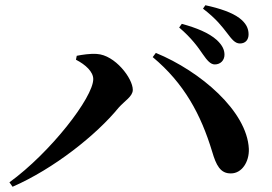

<svg xmlns="http://www.w3.org/2000/svg" viewBox="-20 -774 1040 733"><path d="M755 -566C771 -543 784 -528 800 -528C822 -528 837 -544 837 -565C837 -584 829 -601 808 -621C777 -649 729 -668 674 -683L664 -669C711 -629 736 -594 755 -566ZM846 -649C865 -624 877 -608 896 -608C917 -608 929 -622 929 -643C929 -666 919 -686 894 -705C866 -726 820 -742 764 -754L755 -741C807 -701 828 -672 846 -649ZM270 -546C307 -527 336 -500 336 -472C336 -402 172 -191 16 -78L28 -61C186 -130 348 -259 433 -363C456 -389 487 -406 487 -431C487 -475 419 -564 350 -568C325 -570 293 -565 273 -561ZM862 -112C903 -112 932 -156 930 -206C923 -350 745 -502 575 -572L563 -556C683 -456 747 -337 790 -195C805 -144 821 -111 862 -112Z"/></svg>

Font: Noto Serif CJK TC
Style: Bold
Weight: 700
Designer: Ryoko NISHIZUKA 西塚涼子 (kana & ideographs); Frank Grießhammer (Latin, Greek & Cyrillic); Wenlong ZHANG 张文龙 (bopomofo); San
Foundry: Adobe
Version: Version 2.001;hotconv 1.1.0;makeotfexe 2.6.0